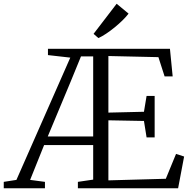

<svg xmlns="http://www.w3.org/2000/svg" viewBox="-60 -1003 1013 1023"><path d="M-40 0V-34L27.5 -44.5L314.5 -696L195.5 -709.5V-743H845.5L860 -596H817L784 -698.5L517.5 -704.5V-403L707 -407.5L721 -492H764V-271H721L707 -358.5L517.5 -362V-42L823.5 -50.5L878 -183L921 -169L889 0H355V-34L436.5 -46V-230H175L100.5 -44.5L179.5 -34V0ZM194.5 -276H436.5V-702.5H371.5L316 -567ZM464 -800.5 438.5 -822.5 561.5 -983 625 -930.5Q613 -914.5 593.5 -895.2Q574 -876 551 -857.2Q528 -838.5 505.5 -823.5Q483 -808.5 465 -800.5Z"/></svg>

Font: Merriweather 60pt Light
Style: Regular
Weight: 300
Version: Version 2.100